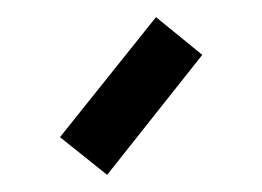

<svg xmlns="http://www.w3.org/2000/svg" viewBox="-20 -123 306 224"><path d="M162 -103 216 -59 105 81 50 37Z"/></svg>

Font: Sakbunderan
Style: Regular
Weight: 400
Version: Version 1.00